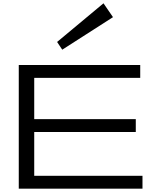

<svg xmlns="http://www.w3.org/2000/svg" viewBox="-20 -1144 915 1164"><path d="M93.8 -750H830.1V-671.9H187.5V-421.9H803.2V-343.8H187.5V-78.1H843.8V0H93.8ZM326.2 -889.6 607.4 -1124 665 -1040 357.4 -842.8Z"/></svg>

Font: Michroma+
Style: Regular
Weight: 400
Designer: beogot
Foundry: beogot
Version: Version